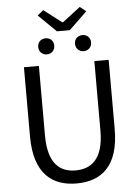

<svg xmlns="http://www.w3.org/2000/svg" viewBox="-68 -1126 856 1190"><g transform="rotate(-5 360.5 -531.0)"><path d="M360 13C510 13 624 -67 624 -303V-733H535V-300C535 -123 458 -68 360 -68C265 -68 190 -123 190 -300V-733H97V-303C97 -67 211 13 360 13ZM320 -937H400L512 -1045L474 -1075L363 -990H358L247 -1075L210 -1045ZM246 -800C275 -800 296 -821 296 -850C296 -880 275 -900 246 -900C217 -900 196 -880 196 -850C196 -821 217 -800 246 -800ZM475 -800C504 -800 525 -821 525 -850C525 -880 504 -900 475 -900C446 -900 425 -880 425 -850C425 -821 446 -800 475 -800Z"/></g></svg>

Font: Noto Sans CJK KR Regular
Style: Regular
Weight: 400
Designer: Ryoko NISHIZUKA (kana & ideographs); Paul D. Hunt (Latin, Greek & Cyrillic); Wenlong ZHANG (bopomofo); Sandoll Communica
Foundry: Adobe Systems Incorporated
Version: Version 1.004;PS 1.004;hotconv 1.0.82;makeotf.lib2.5.63406